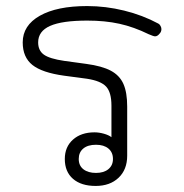

<svg xmlns="http://www.w3.org/2000/svg" viewBox="-20 -604 607 634"><path d="M194 -79Q194 -119 221 -143Q248 -167 292 -167Q307 -167 323 -162.5Q339 -158 348 -151V-255Q348 -299 330.5 -318Q313 -337 267 -344L192 -354Q119 -364 87 -389.5Q55 -415 55 -464Q55 -520 111.5 -552Q168 -584 268 -584Q329 -584 390 -569Q451 -554 503 -526Q507 -524 510 -518.5Q513 -513 513 -508Q513 -499 507 -493Q500 -484 492 -484Q487 -484 471 -491Q422 -515 374.5 -525.5Q327 -536 268 -536Q185 -536 145.5 -518.5Q106 -501 106 -464Q106 -437 125 -423.5Q144 -410 192 -403L265 -393Q317 -386 346 -370.5Q375 -355 387.5 -327Q400 -299 400 -252V-90Q400 -44 371.5 -17Q343 10 296 10Q248 10 221 -13.5Q194 -37 194 -79ZM353 -79Q353 -101 338 -113.5Q323 -126 297 -126Q270 -126 255 -113.5Q240 -101 240 -79Q240 -57 255.5 -45Q271 -33 297 -33Q323 -33 338 -45.5Q353 -58 353 -79Z"/></svg>

Font: Kodchasan ExtraLight
Style: Regular
Weight: 275
Version: Version 1.000; ttfautohint (v1.6)